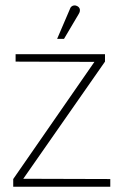

<svg xmlns="http://www.w3.org/2000/svg" viewBox="-20 -706 464 726"><path d="M277 -652Q281 -658 282 -664Q283 -670 280.5 -675Q278 -680 272 -683Q266 -686 260.5 -685.5Q255 -685 250.5 -681.5Q246 -678 244 -671L196 -559H222ZM377 -501H39V-473L337 -472L30 -29V0H397V-29L68 -30L377 -473Z"/></svg>

Font: Advent Pro ExtraLight
Style: Regular
Weight: 250
Version: Version 3.000